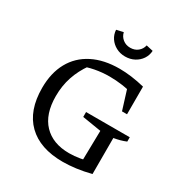

<svg xmlns="http://www.w3.org/2000/svg" viewBox="-199 -1031 1138 1191"><g transform="rotate(30 369.5 -435.0)"><path d="M417 8Q254 8 166 -78Q78 -164 78 -326Q78 -433 120.5 -510Q163 -587 243.5 -628Q324 -669 436 -669Q476 -669 522 -663Q568 -657 616 -645L589 -569Q544 -583 498 -589.5Q452 -596 406 -596Q353 -596 301 -586Q249 -576 199 -555L262 -586Q220 -527 198.5 -462.5Q177 -398 177 -324Q177 -195 242.5 -126.5Q308 -58 425 -58Q462 -58 503.5 -65Q545 -72 591 -87L616 -19Q561 -5 511 1.5Q461 8 417 8ZM519 -19 524 -275 389 -297V-332H702V-301Q683 -293 661.5 -287Q640 -281 616 -277V-19ZM580 -447 518 -646 616 -645V-447ZM425 -751Q390 -751 361 -766.5Q332 -782 314.5 -808Q297 -834 295 -867L344 -878Q350 -850 372.5 -832Q395 -814 426 -814Q458 -814 480 -832Q502 -850 508 -878L557 -867Q555 -834 537.5 -808Q520 -782 491 -766.5Q462 -751 425 -751Z"/></g></svg>

Font: Piazzolla Thin Medium
Style: Regular
Weight: 500
Version: Version 2.005